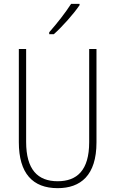

<svg xmlns="http://www.w3.org/2000/svg" viewBox="-20 -969 600 999"><path d="M394 -942V-949H350C319 -901 279 -850 236 -801V-791H260C303 -829 362 -895 394 -942ZM482 -228V-714H444V-229C444 -82 380 -26 280 -26C176 -26 116 -87 116 -231V-714H78V-229C78 -67 150 10 280 10C399 10 482 -56 482 -228Z"/></svg>

Font: Noto Sans Myanmar UI Condensed ExtraLight
Style: Regular
Weight: 200
Width: 3
Designer: Monotype Design Team
Foundry: Monotype Imaging Inc.
Version: Version 2.103